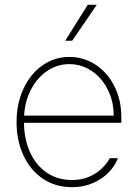

<svg xmlns="http://www.w3.org/2000/svg" viewBox="-20 -778 581 809"><path d="M49.8 -263.7Q49.8 -341.3 78.9 -404.1Q107.9 -466.8 158.7 -502.4Q209.5 -538.1 272.5 -538.1Q332.5 -538.1 382.6 -505.4Q432.6 -472.7 461.9 -414.8Q491.2 -356.9 491.2 -285.2V-260.7H81.1Q81.5 -192.9 106 -137.9Q130.4 -83 176 -51.3Q221.7 -19.5 283.2 -19.5Q325.7 -19.5 358.2 -34.4Q390.6 -49.3 411.1 -70.1Q431.6 -90.8 442.4 -111.3H476.6Q465.3 -80.6 439 -52.7Q412.6 -24.9 372.6 -7.1Q332.5 10.7 283.2 10.7Q213.9 10.7 160.9 -24.9Q107.9 -60.5 78.9 -123Q49.8 -185.5 49.8 -263.7ZM459 -291Q459 -350.6 434.1 -400.4Q409.2 -450.2 366.5 -479Q323.7 -507.8 272.5 -507.8Q221.7 -507.8 179.4 -479.5Q137.2 -451.2 111.1 -401.6Q85 -352.1 81.5 -291ZM349.6 -757.8H387.7L284.2 -606.4H254.9Z"/></svg>

Font: Pretendard JP Thin
Style: Regular
Weight: 100
Designer: Base glyphs from Inter by Rasmus Andersson; Hangeul glyphs from Noto Sans CJK(Source Han Sans) by Jang Soo-young and Kan
Foundry: Kil Hyung-jin
Version: Version 1.309